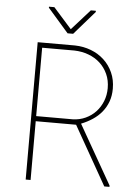

<svg xmlns="http://www.w3.org/2000/svg" viewBox="-60 -944 719 990"><g transform="rotate(5 300.0 -449.0)"><path d="M345.2 -304.2H136.2V0H110.8V-710.9H303.7Q347.7 -710 386.7 -695.1Q425.8 -680.2 454.8 -653.3Q483.9 -626.5 500.7 -589.1Q517.6 -551.8 517.6 -505.9Q517.6 -468.8 506.6 -438.7Q495.6 -408.7 476.1 -384.8Q456.5 -360.8 429.4 -342.8Q402.3 -324.7 370.1 -312L544.4 -6.8V0H517.6ZM136.2 -330.6H325.2Q361.3 -331.5 391.8 -345.7Q422.4 -359.9 444.3 -383.5Q466.3 -407.2 478.8 -438.7Q491.2 -470.2 491.2 -505.9Q491.2 -546.4 476.3 -579.1Q461.4 -611.8 436 -635Q410.6 -658.2 376.2 -670.9Q341.8 -683.6 303.2 -684.6H136.2ZM274.9 -792.5 369.6 -898.4H395.5V-892.1L289.1 -770H260.3L152.8 -893.1V-898.4H180.7Z"/></g></svg>

Font: Roboto Mono Thin
Style: Regular
Weight: 250
Designer: Google
Version: Version 2.000985; 2015; ttfautohint (v1.3)